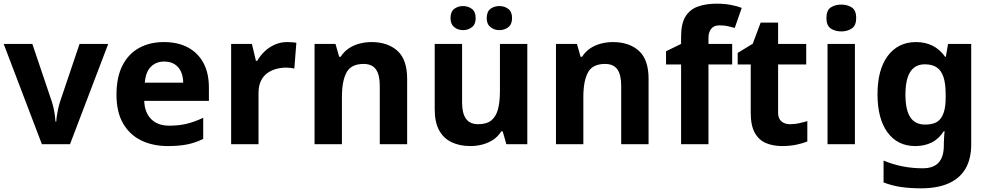

<svg xmlns="http://www.w3.org/2000/svg" viewBox="-20 -785 5384 1045"><path d="M208 0 0 -546H156L261 -235Q267 -217 271.5 -197Q276 -177 278.5 -158Q281 -139 282 -123H286Q287 -140 290 -159Q293 -178 297.5 -197.5Q302 -217 308 -235L413 -546H569L361 0Z M872 -556Q948 -556 1002.5 -527Q1057 -498 1087 -443Q1117 -388 1117 -308V-236H765Q767 -173 802.5 -137Q838 -101 901 -101Q954 -101 997 -111.5Q1040 -122 1086 -144V-29Q1046 -9 1001.5 0.5Q957 10 894 10Q812 10 749 -20.5Q686 -51 650 -113Q614 -175 614 -269Q614 -365 646.5 -428.5Q679 -492 737 -524Q795 -556 872 -556ZM873 -450Q830 -450 801.5 -422Q773 -394 768 -335H977Q977 -368 965.5 -394Q954 -420 931 -435Q908 -450 873 -450Z M1543 -556Q1554 -556 1569 -555Q1584 -554 1593 -552L1582 -412Q1575 -414 1561.5 -415.5Q1548 -417 1538 -417Q1509 -417 1482 -409.5Q1455 -402 1433.5 -386Q1412 -370 1399.5 -343.5Q1387 -317 1387 -278V0H1238V-546H1351L1373 -454H1380Q1396 -482 1420 -505Q1444 -528 1475.5 -542Q1507 -556 1543 -556Z M2002 -556Q2090 -556 2143 -508.5Q2196 -461 2196 -356V0H2047V-319Q2047 -378 2026 -407.5Q2005 -437 1959 -437Q1891 -437 1866 -390.5Q1841 -344 1841 -257V0H1692V-546H1806L1826 -476H1834Q1852 -504 1878 -521.5Q1904 -539 1936 -547.5Q1968 -556 2002 -556Z M2850 -546V0H2736L2716 -70H2708Q2691 -42 2664.5 -24.5Q2638 -7 2606 1.5Q2574 10 2540 10Q2482 10 2438 -11Q2394 -32 2370 -76Q2346 -120 2346 -190V-546H2495V-227Q2495 -169 2516 -139Q2537 -109 2583 -109Q2629 -109 2654.5 -130Q2680 -151 2690.5 -191Q2701 -231 2701 -289V-546ZM2432 -686Q2432 -721 2452 -736.5Q2472 -752 2500 -752Q2528 -752 2548.5 -736.5Q2569 -721 2569 -686Q2569 -653 2548.5 -637Q2528 -621 2500 -621Q2472 -621 2452 -637.5Q2432 -654 2432 -686ZM2629 -686Q2629 -721 2649 -736.5Q2669 -752 2698 -752Q2726 -752 2746.5 -736.5Q2767 -721 2767 -686Q2767 -653 2746.5 -637Q2726 -621 2698 -621Q2670 -621 2649.5 -637.5Q2629 -654 2629 -686Z M3316 -556Q3404 -556 3457 -508.5Q3510 -461 3510 -356V0H3361V-319Q3361 -378 3340 -407.5Q3319 -437 3273 -437Q3205 -437 3180 -390.5Q3155 -344 3155 -257V0H3006V-546H3120L3140 -476H3148Q3166 -504 3192 -521.5Q3218 -539 3250 -547.5Q3282 -556 3316 -556Z M3965 -434H3836V0H3687V-434H3605V-506L3687 -546V-586Q3687 -656 3710.5 -694.5Q3734 -733 3777.5 -749Q3821 -765 3880 -765Q3924 -765 3959.5 -758Q3995 -751 4017 -742L3979 -633Q3962 -638 3942 -642.5Q3922 -647 3896 -647Q3865 -647 3850.5 -628Q3836 -609 3836 -580V-546H3965Z M4280 -109Q4305 -109 4328 -114Q4351 -119 4374 -126V-15Q4350 -5 4314.5 2.5Q4279 10 4237 10Q4188 10 4149.5 -6Q4111 -22 4088.5 -61.5Q4066 -101 4066 -171V-434H3995V-497L4077 -547L4120 -662H4215V-546H4368V-434H4215V-171Q4215 -140 4233 -124.5Q4251 -109 4280 -109Z M4633 -546V0H4484V-546ZM4559 -760Q4592 -760 4616 -744.5Q4640 -729 4640 -687Q4640 -646 4616 -630Q4592 -614 4559 -614Q4525 -614 4501.5 -630Q4478 -646 4478 -687Q4478 -729 4501.5 -744.5Q4525 -760 4559 -760Z M4966 -556Q5016 -556 5056 -536Q5096 -516 5124 -476H5128L5140 -546H5266V1Q5266 79 5235.5 132Q5205 185 5144 212.5Q5083 240 4993 240Q4935 240 4885.5 233Q4836 226 4789 208V89Q4839 110 4892.5 120.5Q4946 131 5002 131Q5060 131 5088.5 100Q5117 69 5117 7V-4Q5117 -21 5118.5 -39Q5120 -57 5121 -71H5117Q5089 -28 5050 -9Q5011 10 4962 10Q4865 10 4810.5 -64.5Q4756 -139 4756 -272Q4756 -406 4812 -481Q4868 -556 4966 -556ZM5013 -435Q4978 -435 4954.5 -416.5Q4931 -398 4919.5 -361.5Q4908 -325 4908 -270Q4908 -188 4934 -147.5Q4960 -107 5015 -107Q5044 -107 5065 -114.5Q5086 -122 5099.5 -139.5Q5113 -157 5120 -185Q5127 -213 5127 -253V-271Q5127 -330 5115 -366Q5103 -402 5078 -418.5Q5053 -435 5013 -435Z"/></svg>

Font: Noto Sans Devanagari
Style: Bold
Weight: 700
Version: Version 2.003